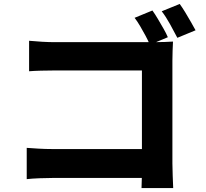

<svg xmlns="http://www.w3.org/2000/svg" viewBox="-20 -891 1040 970"><path d="M750 -838Q763 -820 777.5 -795.5Q792 -771 806 -746.5Q820 -722 828 -703L737 -665Q728 -687 715 -711Q702 -735 688 -759Q674 -783 660 -801ZM888 -871Q901 -853 916 -828.5Q931 -804 944.5 -780Q958 -756 968 -738L876 -700Q860 -731 839 -769Q818 -807 797 -834ZM127 -685Q157 -682 193 -680Q229 -678 255 -678H762Q785 -678 813.5 -679Q842 -680 854 -681Q853 -663 852 -635.5Q851 -608 851 -584V-65Q851 -40 852.5 -3.5Q854 33 855 59H695Q696 33 696.5 6.5Q697 -20 697 -48V-535H256Q223 -535 186.5 -534Q150 -533 127 -531ZM115 -144Q143 -142 176 -140Q209 -138 244 -138H785V8H248Q220 8 180.5 9.5Q141 11 115 14Z"/></svg>

Font: Noto Sans JP Thin ExtraBold
Style: Regular
Weight: 800
Version: Version 2.004-H2;hotconv 1.0.118;makeotfexe 2.5.65603